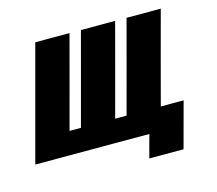

<svg xmlns="http://www.w3.org/2000/svg" viewBox="-106 -758 1148 1016"><g transform="rotate(-15 468.5 -250.0)"><path d="M591.3 125H778.8Q790 83.5 812.5 0Q835 -83.5 846.2 -125H721.2Q743.2 -208.5 787.8 -375.2Q832.5 -542 855 -625H667.5Q645.5 -542 600.8 -375.2Q556.2 -208.5 533.7 -125H471.2Q493.7 -208.5 538.3 -375.2Q583 -542 605 -625H417.5Q395.5 -542 350.8 -375.2Q306.2 -208.5 283.7 -125H221.2Q243.7 -208 288.3 -375Q333 -542 355 -625H167.5Q139.6 -520.5 83.7 -312.3Q27.8 -104 0 0H625Q619.1 21 607.9 62.5Q596.7 104 591.3 125Z"/></g></svg>

Font: Faithful 32x
Style: SemiboldOblique
Weight: 400
Foundry: Faithful Resource Pack
Version: Version 1.0; January 27, 2023